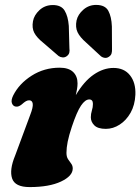

<svg xmlns="http://www.w3.org/2000/svg" viewBox="-20 -748 570 780"><path d="M44 -315Q33 -316.5 28.5 -328.5Q24 -340.5 33.5 -360Q57.5 -408 108.5 -440.5Q159.5 -473 222.5 -473Q258.5 -473 276.8 -455.8Q295 -438.5 295 -409.5Q295 -398.5 293 -386.5Q291 -374.5 288 -361.5Q321 -417.5 360.5 -444.8Q400 -472 441 -472Q484.5 -472 508.2 -442Q532 -412 530 -363Q528 -321 510.5 -290Q493 -259 466.2 -241.8Q439.5 -224.5 410 -224.5Q377.5 -224.5 363.2 -238.8Q349 -253 349 -271.5Q349 -285.5 353.2 -298.8Q357.5 -312 357.5 -326Q357.5 -344 342.5 -344Q326 -344 309 -318.8Q292 -293.5 272 -233.5Q260 -197.5 255 -172.5Q250 -147.5 250 -127Q250 -111 256.5 -101.2Q263 -91.5 269.2 -83.2Q275.5 -75 275.5 -63.5Q275.5 -33 227.8 -10.5Q180 12 100.5 12Q41 12 29.2 -23Q17.5 -58 41.5 -116L102.5 -280.5Q115 -312.5 113 -326.5Q111 -340.5 98.5 -340.5Q92 -340.5 85.2 -336.8Q78.5 -333 68 -323.5Q55 -313 44 -315ZM434.5 -640.5 435 -549Q435.5 -539 433.2 -531Q431 -523 422.5 -517.5Q415 -512 406 -513Q397 -514 390 -519.5L330.5 -574.5Q304.5 -597 295 -617.2Q285.5 -637.5 291 -665Q296.5 -689.5 319 -709Q341.5 -728.5 372 -728Q407.5 -727.5 420.2 -703.8Q433 -680 434.5 -640.5ZM259.5 -643 262 -551.5Q263.5 -542 261.5 -534Q259.5 -526 251.5 -520Q243.5 -514 234.2 -514.8Q225 -515.5 218 -520.5L156.5 -573.5Q129.5 -595 119.2 -614.8Q109 -634.5 114 -662Q118.5 -686.5 140.2 -706.8Q162 -727 193 -727.5Q228.5 -728 242.5 -705Q256.5 -682 259.5 -643Z"/></svg>

Font: Fraunces 72pt S050 Black
Style: Italic
Weight: 900
Italic angle: -16°
Version: Version 1.000; ttfautohint (v1.8.3)